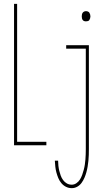

<svg xmlns="http://www.w3.org/2000/svg" viewBox="-20 -755 540 998"><path d="M53 0V-735H69V-18H221V0ZM427 -644Q422 -644 417.5 -645.5Q413 -647 410 -651Q407 -655 406 -660Q405 -665 405 -670Q405 -675 406 -680Q407 -685 410 -689Q413 -693 417.5 -695Q422 -697 427 -697Q432 -697 437 -695Q442 -693 444.5 -689Q447 -685 448.5 -680Q450 -675 450 -670Q450 -665 448.5 -660Q447 -655 444.5 -651Q442 -647 437 -645.5Q432 -644 427 -644ZM353 223Q337 223 323 216Q309 209 299 197Q289 185 283 170.5Q277 156 273 141Q269 126 267.5 111Q266 96 265 80H282Q282 93 283.5 106.5Q285 120 288 132.5Q291 145 295.5 157.5Q300 170 308 181Q316 192 327.5 198.5Q339 205 353 205Q366 205 377.5 197Q389 189 396 177.5Q403 166 407.5 153Q412 140 415.5 127Q419 114 421 100.5Q423 87 424 74Q425 61 425.5 47.5Q426 34 426 20V-502H324V-520H442V20Q442 35 441.5 50.5Q441 66 439.5 81Q438 96 435.5 111Q433 126 429 140.5Q425 155 419 169Q413 183 404 195.5Q395 208 381.5 215.5Q368 223 353 223Z"/></svg>

Font: Iosevka Thin
Style: Regular
Weight: 100
Monospace: yes
Designer: Belleve Invis
Foundry: Belleve Invis
Version: Version 32.5.0; ttfautohint (v1.8.4)